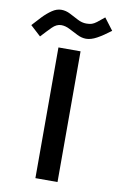

<svg xmlns="http://www.w3.org/2000/svg" viewBox="-165 -824 542 873"><g transform="rotate(10 106.5 -387.5)"><path d="M58.1 -706.1Q36.1 -706.1 16.6 -686.5Q-2.9 -667 -28.8 -638.7L-76.7 -682.6Q-58.6 -703.1 -38.1 -724.6Q-17.6 -746.1 3.7 -760.5Q24.9 -774.9 46.4 -774.9Q67.4 -774.9 87.6 -764.4Q107.9 -753.9 127.9 -743.4Q147.9 -732.9 168 -732.9Q183.1 -732.9 193.1 -736.1Q203.1 -739.3 215.3 -748.5Q227.5 -757.8 248.5 -775.4L290 -720.7Q254.9 -693.8 228 -679.2Q201.2 -664.6 178.7 -664.6Q158.7 -664.6 138.2 -674.8Q117.7 -685.1 97.4 -695.6Q77.1 -706.1 58.1 -706.1ZM62.5 -604H164.6V-0.5H62.5Z"/></g></svg>

Font: Vazir Medium FD
Style: Medium-FD
Weight: 500
Designer: Saber Rastikerdar
Foundry: Saber Rastikerdar
Version: Version 30.0.0